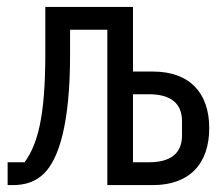

<svg xmlns="http://www.w3.org/2000/svg" viewBox="-20 -536 640 556"><path d="M2.1 0H17C51.8 0 83.1 -8.9 108 -34.1C150.9 -77.1 182.9 -179 182.9 -377.1V-449.9H290.8V0H422.9C528.1 0 585.9 -61.1 585.9 -165.1C585.9 -268.1 528.1 -328.8 422.9 -328.8H365.1V-516H111.2V-378.9C111.2 -198.9 89.1 -117.9 51.1 -66.1H2.1ZM365.1 -66.1V-263.1H410.9C473 -263.1 507.1 -237.9 507.1 -185V-144.2C507.1 -90.9 473 -66.1 410.9 -66.1Z"/></svg>

Font: Margiela Mono
Style: Regular
Weight: 400
Designer: Mike Abbink, Paul van der Laan, Pieter van Rosmalen
Foundry: Bold Monday
Version: Version 2.003 2021